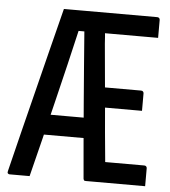

<svg xmlns="http://www.w3.org/2000/svg" viewBox="-51 -746 702 793"><g transform="rotate(5 300.0 -350.0)"><path d="M101 0Q87 0 73.5 0Q60 0 46 0Q32 0 18 0Q14 0 11 -3Q8 -6 10 -13Q31 -99 52.5 -185Q74 -271 95.5 -356.5Q117 -442 138.5 -528Q160 -614 182 -700Q194 -700 205 -700Q216 -700 227.5 -700Q239 -700 250 -700H569Q574 -700 577 -697Q580 -694 580 -689Q580 -670 580 -652Q580 -634 580 -615H231L254 -631Q236 -552 217 -473Q198 -394 179 -315.5Q160 -237 140.5 -158Q121 -79 101 0ZM273 -631 366 -651 358 -633Q360 -618 361 -602.5Q362 -587 363 -572Q368 -511 374 -450Q380 -389 385 -328.5Q390 -268 395.5 -207Q401 -146 407 -85H569Q574 -85 577 -82Q580 -79 580 -74Q580 -55 580 -37Q580 -19 580 0H335Q332 0 329.5 -0.5Q327 -1 326 -3Q325 -5 324 -8Q317 -85 310.5 -163Q304 -241 297.5 -319.5Q291 -398 285 -476Q279 -554 273 -631ZM111 -260H280Q291 -260 301 -260Q311 -260 322 -260L333 -266V-176H122Q117 -176 114 -179Q111 -182 111 -187ZM329 -392H529Q534 -392 537 -389Q540 -386 540 -381Q540 -362 540 -345.5Q540 -329 540 -309H329Z"/></g></svg>

Font: Rec Mono Linear
Style: Regular
Weight: 400
Monospace: yes
Version: Version 1.085; ttfautohint (v1.8.4.7-5d5b)